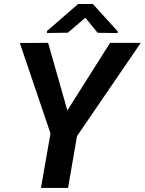

<svg xmlns="http://www.w3.org/2000/svg" viewBox="-20 -921 710 941"><path d="M215.8 -710.9 310.1 -379.9 519.5 -710.9H669.9L357.4 -253.9L313.5 0H180.7L227.5 -267.1L77.1 -710.4ZM435.1 -901.4 556.6 -767.6V-758.8L458.5 -760.3L398.4 -834L312.5 -760.7L210.4 -759.3L210 -768.6L362.8 -901.4Z"/></svg>

Font: Roboto SemiBold
Style: Italic
Weight: 600
Designer: Christian Robertson
Foundry: Google
Version: Version 3.009; 2024